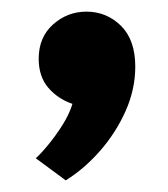

<svg xmlns="http://www.w3.org/2000/svg" viewBox="-20 -169 289 330"><path d="M93 141 41.5 103Q50.5 95 63.2 79.5Q76 64 87.8 45.2Q99.5 26.5 104.5 9.5Q79.5 1 63 -18.2Q46.5 -37.5 46.5 -68Q46.5 -105 71.2 -127Q96 -149 128.5 -149Q163 -149 187.8 -124.8Q212.5 -100.5 212.5 -54.5Q212.5 -15.5 195.8 22Q179 59.5 151.8 90.5Q124.5 121.5 93 141Z"/></svg>

Font: Undotted
Style: Bold
Weight: 700
Designer: Delve Withrington, Dave Bailey, Thomas Jockin
Foundry: Delve Fonts LLC
Version: Version 4.000